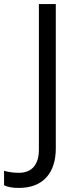

<svg xmlns="http://www.w3.org/2000/svg" viewBox="-98 -734 385 942"><path d="M-5.9 188Q-51.8 188 -78.1 174.8V104Q-43.5 113.8 -5.9 113.8Q42.5 113.8 67.6 84.5Q92.8 55.2 92.8 0V-713.9H175.8V-6.8Q175.8 85.9 128.9 137Q82 188 -5.9 188Z"/></svg>

Font: CAA NEO Sans
Style: Regular
Weight: 400
Version: Version 1.10